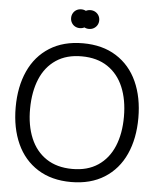

<svg xmlns="http://www.w3.org/2000/svg" viewBox="-61 -967 846 1034"><g transform="rotate(5 362.0 -450.5)"><path d="M361.7 15Q256.2 15 181.5 -32.1Q106.8 -79.2 68.4 -163.8Q30 -248.5 30 -360Q30 -471.5 68.4 -556.2Q106.8 -640.8 181.5 -687.9Q256.2 -735 361.7 -735Q467.2 -735 541.8 -687.9Q616.5 -640.8 654.9 -556.2Q693.3 -471.5 693.3 -360Q693.3 -248.5 654.9 -163.8Q616.5 -79.2 541.8 -32.1Q467.2 15 361.7 15ZM361.7 -55.7Q444.3 -55.3 501.2 -93.4Q558 -131.5 586.7 -200.1Q615.3 -268.7 615.3 -360Q615.3 -451.2 586.7 -519.6Q558 -588 501.2 -626Q444.5 -664 361.7 -664.3Q279.3 -664.7 222.5 -626.6Q165.7 -588.5 137.2 -520.1Q108.7 -451.7 108 -360Q107.3 -269.2 136 -200.6Q164.7 -132 221.8 -94Q278.8 -56 361.7 -55.7ZM336.7 -814.7Q322.2 -814.7 310.5 -821.3Q298.8 -828 292.2 -839.7Q285.5 -851.3 285.5 -865.3Q285.5 -879.7 292.2 -891.3Q298.8 -903 310.5 -909.7Q322.2 -916.3 336.7 -916.3Q350.8 -916.3 362.6 -909.7Q374.3 -903 381.1 -891.3Q387.8 -879.7 387.8 -865.3Q387.8 -851.3 381.1 -839.7Q374.3 -828 362.6 -821.3Q350.8 -814.7 336.7 -814.7ZM386.3 -814.7Q371.8 -814.7 360.2 -821.3Q348.5 -828 341.8 -839.7Q335.2 -851.3 335.2 -865.3Q335.2 -879.7 341.8 -891.3Q348.5 -903 360.2 -909.7Q371.8 -916.3 386.3 -916.3Q400.5 -916.3 412.2 -909.7Q424 -903 430.8 -891.3Q437.5 -879.7 437.5 -865.3Q437.5 -851.3 430.8 -839.7Q424 -828 412.2 -821.3Q400.5 -814.7 386.3 -814.7Z"/></g></svg>

Font: Hauora
Style: Regular
Weight: 400
Designer: Wayne Shih
Foundry: WCYS
Version: Version 1.001